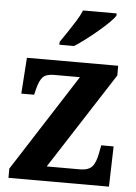

<svg xmlns="http://www.w3.org/2000/svg" viewBox="-54 -808 602 849"><g transform="rotate(5 247.0 -383.0)"><path d="M16 0V-41L292 -471H177Q143 -471 128 -456Q113 -441 103 -401L97 -376H40L51 -536H456V-493L180 -65H328Q365 -65 381.5 -83.5Q398 -102 406 -147L412 -179H467L462 0ZM189 -619Q203 -639 220.5 -665Q238 -691 254.5 -717.5Q271 -744 280 -766H429V-756Q421 -743 401 -723.5Q381 -704 355 -682Q329 -660 302.5 -640Q276 -620 254 -606H189Z"/></g></svg>

Font: Noto Serif Lao SemiCondensed
Style: Bold
Weight: 700
Width: 4
Designer: Monotype Design Team
Foundry: Monotype Imaging Inc.
Version: Version 2.003; ttfautohint (v1.8.4.7-5d5b)